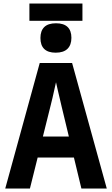

<svg xmlns="http://www.w3.org/2000/svg" viewBox="-20 -1077 640 1097"><path d="M10 0 207 -717H392L590 0H445L331 -473Q326 -496 320.5 -518Q315 -540 310 -562.5Q305 -585 300 -607Q295 -585 290 -562.5Q285 -540 280 -518Q275 -496 269 -473L151 0ZM168 -177 198 -297H404L418 -177ZM298 -776Q255 -776 233 -797Q211 -818 211 -860Q211 -901 233 -922.5Q255 -944 300 -944Q344 -944 366 -923Q388 -902 388 -861Q388 -820 365.5 -798Q343 -776 298 -776ZM148 -958V-1057H451V-958Z"/></svg>

Font: Noto Sans Mono
Style: Bold
Weight: 700
Designer: Monotype Design Team
Foundry: Monotype Imaging Inc.
Version: Version 2.014